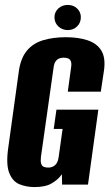

<svg xmlns="http://www.w3.org/2000/svg" viewBox="-20 -749 444 779"><path d="M120 10Q88 10 60 -1Q32 -12 18 -46Q4 -80 13 -146L57 -464Q65 -515 90 -544.5Q115 -574 155.5 -586Q196 -598 247 -598Q298 -598 335.5 -585.5Q373 -573 391 -544Q409 -515 402 -464L389 -377H255L268 -472Q271 -490 268 -499Q265 -508 257.5 -511.5Q250 -515 238 -515Q228 -515 219.5 -511.5Q211 -508 205 -499Q199 -490 197 -472L146 -112Q144 -95 147 -85Q150 -75 158 -72Q166 -69 176 -69Q192 -69 203.5 -79Q215 -89 218 -112L234 -226H198L209 -304H379L337 0H232L231 -42Q230 -41 229 -39.5Q228 -38 227 -37Q216 -21 190.5 -5.5Q165 10 120 10ZM255 -627Q232 -627 216.5 -642Q201 -657 201 -679Q201 -700 216.5 -714.5Q232 -729 255 -729Q278 -729 293 -714.5Q308 -700 308 -679Q308 -657 293 -642Q278 -627 255 -627Z"/></svg>

Font: Alumni Sans ExtraBold
Style: Italic
Weight: 800
Italic angle: -8°
Designer: Robert E. Leuschke
Foundry: Robert E. Leuschke
Version: Version 1.016